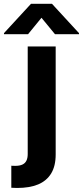

<svg xmlns="http://www.w3.org/2000/svg" viewBox="-86 -770 427 990"><path d="M201.1 -530.3V26.5Q201.1 86.2 177.7 124.6Q154.2 162.9 110.2 181.1Q66.1 199.2 2 199.2Q-7.3 199.2 -27.7 198.1V84.6Q-18.9 85.2 -7.8 85.2Q15.5 85.2 29.8 78.4Q44 71.7 50.4 58.1Q56.9 44.6 56.9 24.3V-530.3ZM127.9 -678.4 58.8 -593.8H-65.5V-599.1L73.8 -750.4H182L321.3 -599.1V-593.8H197.4Z"/></svg>

Font: Pretendard JP Variable
Style: Regular
Weight: 400
Designer: Base glyphs from Inter by Rasmus Andersson; Hangul glyphs from Noto Sans CJK(Source Han Sans) by Jang Soo-young and Kang
Foundry: Kil Hyung-jin
Version: Version 1.307;Glyphs 3.2 (3192)